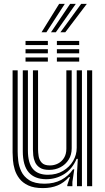

<svg xmlns="http://www.w3.org/2000/svg" viewBox="-20 -964 546 994"><path d="M202 9.8Q156 9.8 126.6 -3.9Q97.2 -17.5 80.5 -39.4Q63.8 -61.2 56.2 -86.4Q48.8 -111.5 47 -134.9Q45.2 -158.2 45.2 -174.5V-600H71.5V-179.5Q71.5 -160 74.5 -132.1Q77.5 -104.2 90.1 -77Q102.8 -49.8 131.2 -31.4Q159.8 -13 210.5 -13Q259.8 -13 296.8 -32.5Q333.8 -52 358.2 -87.5H364.5L354.8 -22V0H328.5L328.2 -5.5L342 -47.2H337Q311.5 -17.8 278.1 -4Q244.8 9.8 202 9.8ZM430.8 0V-600H457.2V0ZM234.5 -84.5Q203.5 -84.5 186.4 -95.9Q169.2 -107.2 161.6 -124.4Q154 -141.5 152.2 -159.2Q150.5 -177 150.5 -189.5V-600H177V-191Q177 -175 180 -155.5Q183 -136 196 -121.8Q209 -107.5 238.5 -107.5Q261 -107.5 280.4 -117.5Q299.8 -127.5 311.6 -146.8Q323.5 -166 323.5 -193.8V-600H351.2V-196.5Q351.2 -162.8 335.5 -137.6Q319.8 -112.5 293.4 -98.5Q267 -84.5 234.5 -84.5ZM218.2 -36.2Q159 -36.8 128.5 -72Q98 -107.2 98 -181.2V-600H124.5V-184.5Q124.5 -120.8 149.9 -90Q175.2 -59.2 228 -59.2Q272.5 -59.2 306 -79Q339.5 -98.8 358.4 -130.6Q377.2 -162.5 377.2 -198.8V-600H404.2V0H378.5V-65L382.8 -141.5H376.5Q353.8 -88.2 311.5 -62.1Q269.2 -36 218.2 -36.2ZM274.5 -730.8V-752H390V-730.8ZM112.2 -645V-666.5H227.8V-645ZM112.2 -687.8V-709.2H227.8V-687.8ZM112.2 -730.8V-752H227.8V-730.8ZM274.5 -645V-666.5H390V-645ZM274.5 -687.8V-709.2H390V-687.8ZM195 -797 286.2 -944H315.5L220.2 -797ZM292.8 -797 400.2 -944H429.5L318 -797ZM244 -797 343.2 -944H372.5L269 -797Z"/></svg>

Font: Big Shoulders Inline Text Thin ExtraBold
Style: Regular
Weight: 800
Version: Version 2.002